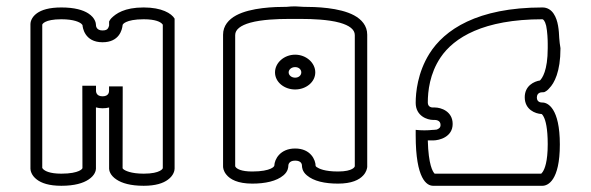

<svg xmlns="http://www.w3.org/2000/svg" viewBox="-20 -554 1902 618"><path d="M245 -278 245.4 -13C244.9 -11.4 242.9 -7.7 234 -3.7C224.6 0.6 206.9 5 177.5 5C138.4 5 124.2 -4.5 119.3 -9.3C117.2 -11.4 116.3 -12.6 116 -13.2V-474.4C116.4 -476 118.1 -479.7 126.1 -483.7C134.3 -487.8 149.8 -492 177.5 -492C218.8 -492 236.3 -482.3 241.7 -477.6C244.2 -475.3 245.1 -474 245.5 -473.5C245.9 -466.9 251.4 -418 310 -418C363.8 -418 373.1 -458 374.6 -472.9V-473.4C375.1 -475.1 377 -479 386.1 -483.2C395.5 -487.6 413.2 -492 442.5 -492C481.6 -492 495.9 -482.9 500.7 -478.3C502.8 -476.3 503.7 -475.1 504 -474.6V-13C503.6 -11.3 501.9 -7.7 493.9 -3.7C485.7 0.6 470.2 5 442.5 5C401.2 5 382.3 -4.9 377.2 -9.4C375.5 -10.9 374.8 -11.7 374.6 -12.2L375 -276H331V-265V-262C331 -259 331 -244 310 -244C289 -244 289 -260 289 -262V-278H275H263ZM542 -494C532 -511 500.6 -530 442.5 -530C380 -530 353 -510.1 338 -495C336.1 -493.1 332.5 -488 331.2 -484.8V-471.8C330.3 -468.2 329 -464.7 327.1 -462.2C324.7 -459.1 321 -456 310 -456C289.3 -456 288.8 -471.5 288.8 -474.2C288.8 -474.3 288.8 -474.4 288.8 -474.5C288.8 -479.6 286 -496.7 264.6 -510.6C247.6 -521.7 220.2 -530 177.5 -530C137.9 -530 113.7 -522 98.8 -511.3C80 -497.8 78 -481.3 78 -476.8V-11.2C78 -6.8 79.9 10 98.7 24C113.6 35.4 137.8 44 177.5 44C220.2 44 247.7 35.4 264.7 24.1C286.1 10.4 288.8 -6.1 288.8 -11V-208.4C295.2 -206.5 302.3 -205.5 310 -205.5C317.6 -205.5 324.7 -206.3 331.2 -208V-11C331.2 -6.1 333.9 10.4 355.3 24.1C372.3 35.4 399.8 44 442.5 44C481.3 44 505.4 35.6 520.4 24.4C539.3 10.8 542 -5.8 542 -11.2V-490Z M909.1 -321C909.1 -329.9 917.8 -338 930 -338C941.8 -338 949.8 -330.3 949.8 -321C949.8 -311.7 941.8 -304 930 -304C917.8 -304 909.1 -312.1 909.1 -321ZM865.2 -321C865.2 -289.7 895.1 -266 930 -266C964.9 -266 994.8 -289.7 994.8 -321C994.8 -351.9 965.5 -378 930 -378C894.5 -378 865.2 -351.9 865.2 -321ZM998.8 -16.5C996.8 -18.3 996.1 -19.5 995.9 -20C995.9 -38.5 980.5 -76 930 -76C881.8 -76 863.6 -41.3 863 -21C862.5 -19.1 860.6 -15.3 851.1 -11C841.2 -6.5 822.6 -2 792 -2C756.4 -2 743.8 -10.4 739.5 -15C738.1 -16.6 737.1 -18.2 737 -18.7V-441.1C737 -459.1 754.5 -472.2 785.3 -480.9C822.7 -491.4 876.5 -493 904.7 -493H954.2C982.4 -493 1036.2 -491.4 1073.7 -480.9C1104.5 -472.2 1122 -459.1 1122 -441.1V-19.2C1121.6 -17.3 1120.2 -13.8 1113.2 -10C1106.2 -6.1 1092.7 -2 1068 -2C1025 -2 1006.7 -11 998.8 -16.5ZM698 -18C698 -14.7 698.9 -3.6 708.5 8C720.7 23.3 745.2 37 792 37C833.4 37 870.3 29.2 892.4 10.3C907.7 -2.3 908 -17 908 -20C908 -20 908 -20.1 908 -20.3C908 -22.5 908.9 -37 930 -37C951.1 -37 952 -24 952 -20C952 -17 952.3 -2.3 967.6 10.3C989.6 29.2 1025.5 37 1068 37C1111.9 37 1136.1 25 1149 10.8C1159.5 -0.4 1161.3 -11.4 1162 -16.4V-442.3C1162 -471.4 1143.7 -491.6 1119.9 -504.5C1072.8 -529.9 996.1 -532 956.7 -532C947.9 -532.5 939.1 -533 930.3 -533.5H930C921 -533.5 912 -533 903 -532C863.5 -532 787 -529.8 740.1 -504.5C716.3 -491.6 698 -471.4 698 -442.3Z M1718 -295C1699 -292 1669 -278 1669 -241C1669 -201 1703 -188 1723 -187C1724 -187 1727 -184 1730 -178C1736 -167 1743 -141 1743 -90C1743 -33 1733 -10 1727 -1C1725 2 1723 4 1722 5H1379C1373 -1 1359 -23 1357 -102H1374C1394 -102 1437 -113 1437 -155C1437 -196 1399 -208 1380 -208H1374H1373C1370 -208 1357 -209 1357 -224C1357 -260 1363 -317 1398 -369C1441 -433 1536 -492 1726 -492C1728 -492 1734 -488 1738 -471C1742 -452 1743 -426 1743 -413V-399C1743 -326 1725 -302 1718 -295ZM1374 -168H1377H1378C1381 -168 1398 -168 1398 -152C1398 -143 1393 -140 1386 -137C1380 -136 1375 -136 1374 -136C1364.5 -135 1355.2 -134.5 1346 -134.5C1336.8 -134.5 1327.5 -135 1318 -136V-118C1318 23 1354 44 1374 44H1726C1743 44 1782 28 1782 -89C1782 -206 1743 -224 1726 -224H1725C1721 -224 1708 -225 1708 -240C1708 -257 1723 -257 1726 -257H1728C1732 -257 1732 -258 1733 -258C1739 -261 1743 -264 1748 -270C1764 -286 1784 -323 1784 -398V-399C1782 -411 1781 -419 1780 -432C1779 -455 1777 -488 1762 -510C1754 -522 1742 -530 1726 -530C1516 -530 1410 -458 1362 -381C1324 -320 1318 -256 1318 -223C1318 -180 1356 -168 1374 -168Z"/></svg>

Font: Platiipus Bold
Style: Bold
Weight: 400
Version: Version 001.000